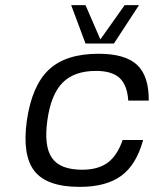

<svg xmlns="http://www.w3.org/2000/svg" viewBox="-20 -720 605 750"><path d="M459 -173H539Q513 -77 454 -33.5Q395 10 291 10Q163 10 114.5 -52Q66 -114 85 -250Q105 -386 171 -448Q237 -510 365 -510Q469 -510 515.5 -466.5Q562 -423 561 -327H481Q477 -388 447 -415.5Q417 -443 355 -443Q270 -443 224.5 -397Q179 -351 165 -250Q151 -149 183 -103Q215 -57 301 -57Q363 -57 400.5 -84.5Q438 -112 459 -173ZM314 -550 258 -700H314L372 -566L467 -700H523L425 -550Z"/></svg>

Font: Fivo Sans Modern
Style: Italic
Weight: 400
Designer: Alexander Slobzheninov
Foundry: Alexander Slobzheninov
Version: 1.0